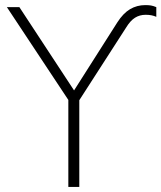

<svg xmlns="http://www.w3.org/2000/svg" viewBox="-20 -733 633 753"><path d="M248 0V-367L258 -326L7 -705H56L274 -373H267L440 -645Q463 -681 490 -697Q517 -713 550 -713Q563 -713 572 -711.5Q581 -710 593 -705V-667Q584 -671 574 -673Q564 -675 551 -675Q528 -675 509.5 -663.5Q491 -652 474 -624L282 -326L291 -367V0Z"/></svg>

Font: Nunito Sans 10pt SemiCondensed ExtraLight
Style: Regular
Weight: 250
Width: 4
Designer: Vernon Adams
Foundry: Vernon Adams
Version: Version 3.101;gftools[0.9.27]